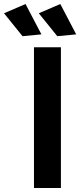

<svg xmlns="http://www.w3.org/2000/svg" viewBox="-83 -935 409 955"><path d="M44 -915 123 -764 29 -755 -63 -869ZM217 -915 296 -764 202 -755 110 -869ZM86 -700H220V0H86Z"/></svg>

Font: Montserrat arm Medium
Style: Regular
Weight: 500
Designer: Julieta Ulanovsky
Foundry: Julieta Ulanovsky
Version: Version 6.000;PS 006.000;hotconv 1.0.88;makeotf.lib2.5.64775